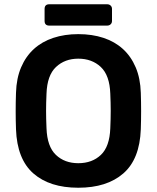

<svg xmlns="http://www.w3.org/2000/svg" viewBox="-20 -870 735 900"><path d="M211 -750Q189 -750 189 -772V-828Q189 -850 211 -850H482Q492 -850 498.5 -844Q505 -838 505 -828V-772Q505 -762 498.5 -756Q492 -750 482 -750ZM347 10Q213 10 136.5 -57Q60 -124 55 -264Q52 -348 55 -435Q57 -503 79 -554.5Q101 -606 139 -640.5Q177 -675 230 -692.5Q283 -710 347 -710Q412 -710 465 -692.5Q518 -675 556 -640.5Q594 -606 616 -554.5Q638 -503 640 -435Q643 -348 640 -264Q635 -124 558 -57Q481 10 347 10ZM347 -105Q412 -105 453 -144Q494 -183 497 -269Q499 -314 499 -350.5Q499 -387 497 -431Q494 -517 452.5 -556Q411 -595 347 -595Q284 -595 242.5 -556Q201 -517 198 -431Q196 -387 196 -350.5Q196 -314 198 -269Q201 -183 242 -144Q283 -105 347 -105Z"/></svg>

Font: Fz Rubik Med
Style: Regular
Weight: 500
Designer: Hubert and Fischer
Foundry: Hubert and Fischer
Version: Vit hóa bi FontZin.com